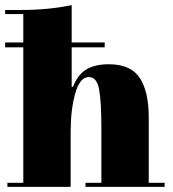

<svg xmlns="http://www.w3.org/2000/svg" viewBox="-20 -739 675 750"><path d="M0 -554V-573H389V-554ZM71 -684H0V-700H60Q169 -700 260 -719V-400H265Q284 -448 317.5 -468Q351 -488 405 -488Q491 -488 526 -434.5Q561 -381 561 -282V-25H623V-9H314V-25H376V-240Q376 -343 367 -390.5Q358 -438 327 -438Q292 -438 274 -374.5Q256 -311 256 -225V-9H9V-25H71Z"/></svg>

Font: Elsie Black
Style: Regular
Weight: 900
Designer: Alejandro Inler
Foundry: Alejandro Inler
Version: 1.002